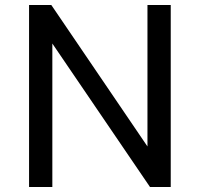

<svg xmlns="http://www.w3.org/2000/svg" viewBox="-20 -743 794 763"><path d="M95.5 0V-723H184L566 -161V-723H658.5V0H576L188 -570V0Z"/></svg>

Font: Public Sans Thin
Style: Regular
Weight: 400
Version: Version 2.001